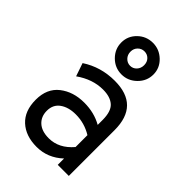

<svg xmlns="http://www.w3.org/2000/svg" viewBox="-240 -900 1006 1006"><g transform="rotate(45 263.0 -396.5)"><path d="M277 -571Q228 -571 193 -606Q158 -641 158 -689Q158 -737 193 -771Q228 -805 277 -805Q325 -805 360.5 -771Q396 -737 396 -689Q396 -641 360.5 -606Q325 -571 277 -571ZM327 -689Q327 -713 312.5 -727.5Q298 -742 277 -742Q256 -742 241 -727Q226 -712 226 -689Q226 -666 241 -650.5Q256 -635 277 -635Q298 -635 312.5 -650.5Q327 -666 327 -689ZM376 0V-47Q313 12 231 12Q150 12 101.5 -32.5Q53 -77 53 -160Q53 -243 108 -286Q163 -329 244 -329Q318 -329 376 -296V-332Q376 -396 347.5 -421.5Q319 -447 265 -447Q188 -447 116 -396L91 -469Q173 -523 276 -523Q458 -523 458 -339V0ZM244 -65Q319 -65 376 -132V-220Q321 -254 256 -254Q203 -254 169 -230Q135 -206 135 -160Q135 -117 163.5 -91Q192 -65 244 -65Z"/></g></svg>

Font: Overpass
Style: Regular
Weight: 400
Designer: Delve Withrington, Thomas Jockin
Foundry: Delve Fonts
Version: Version 3.000;DELV;Overpass